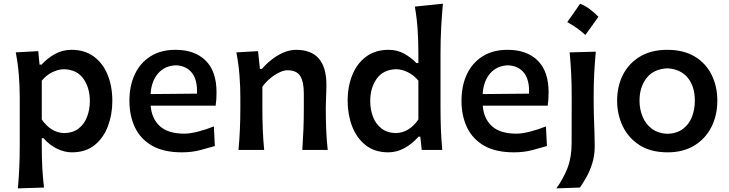

<svg xmlns="http://www.w3.org/2000/svg" viewBox="-20 -827 4022 1059"><path d="M78.6 211.9Q84 153.3 86.4 95.9Q88.9 38.6 88.9 -27.8V-289.1Q88.9 -349.6 84 -412.4Q79.1 -475.1 66.9 -538.1L190.9 -544.9L198.2 -470.7H209.5Q240.2 -504.9 282.2 -528.6Q324.2 -552.2 374.5 -552.2Q447.3 -552.2 497.6 -515.1Q547.9 -478 573.7 -414.3Q599.6 -350.6 599.6 -270.5Q599.6 -195.3 575.2 -130.6Q550.8 -65.9 501.5 -26.4Q452.1 13.2 376.5 13.2Q336.4 13.2 295.4 -6.3Q254.4 -25.9 219.7 -64.9H210.4V-22Q210.4 40 213.1 94.5Q215.8 148.9 222.7 207.5ZM334.5 -92.8Q383.8 -94.2 414.8 -119.1Q445.8 -144 460.7 -183.8Q475.6 -223.6 475.6 -269.5Q475.6 -341.8 440.4 -392.3Q405.3 -442.9 333 -445.3Q301.8 -444.8 269 -429Q236.3 -413.1 210.4 -382.3V-168Q260.7 -95.2 334.5 -92.8Z M982.9 13.2Q882.8 13.2 818.8 -23.4Q754.9 -60.1 724.4 -124.3Q693.8 -188.5 693.8 -271.5Q693.8 -353.5 723.4 -416.7Q752.9 -480 809.8 -516.1Q866.7 -552.2 948.2 -552.2Q1054.2 -552.2 1114.3 -492.9Q1174.3 -433.6 1174.3 -317.4Q1174.3 -295.9 1173.1 -278.6Q1171.9 -261.2 1169.4 -244.1H811Q816.9 -171.9 862.1 -130.9Q907.2 -89.8 997.1 -89.8Q1027.8 -89.8 1073 -101.3Q1118.2 -112.8 1159.7 -129.9L1165 -21.5Q1132.3 -12.2 1085.9 0.5Q1039.6 13.2 982.9 13.2ZM1066.4 -310.5Q1069.8 -384.8 1039.1 -424.6Q1008.3 -464.4 949.7 -466.8Q888.7 -464.4 851.8 -421.9Q814.9 -379.4 810.5 -308.1Z M1295.4 0Q1300.8 -58.6 1303.2 -113.5Q1305.7 -168.5 1305.7 -235.4V-289.1Q1305.7 -349.6 1300.8 -412.4Q1295.9 -475.1 1283.7 -538.1L1403.3 -544.9L1413.6 -447.3H1425.3Q1446.3 -472.7 1476.6 -496.8Q1506.8 -521 1542.2 -536.6Q1577.6 -552.2 1612.8 -552.2Q1780.3 -552.2 1780.3 -359.9Q1780.3 -324.7 1778.6 -293Q1776.9 -261.2 1776.9 -235.4Q1776.9 -168.5 1779.1 -113.5Q1781.2 -58.6 1787.6 0H1647.5Q1651.4 -58.6 1653.6 -112.8Q1655.8 -167 1655.8 -229.5V-312Q1655.8 -375.5 1636 -407.5Q1616.2 -439.5 1564.9 -439.5Q1545.4 -439.5 1520 -427.2Q1494.6 -415 1470 -394.5Q1445.3 -374 1427.2 -348.6V-229.5Q1427.2 -167 1429.4 -112.8Q1431.6 -58.6 1437 0Z M2121.6 13.2Q2046.4 13.2 1996.6 -26.4Q1946.8 -65.9 1922.1 -130.6Q1897.5 -195.3 1897.5 -270.5Q1897.5 -350.6 1923.6 -414.3Q1949.7 -478 2000.2 -515.1Q2050.8 -552.2 2123.5 -552.2Q2170.4 -552.2 2209.5 -530.8Q2248.5 -509.3 2276.9 -479H2287.6V-534.2Q2287.6 -601.1 2283.4 -664.6Q2279.3 -728 2268.1 -790.5L2422.9 -806.6Q2417 -741.7 2413.3 -674.3Q2409.7 -606.9 2409.7 -534.2V-235.4Q2409.7 -168.5 2411.9 -113.5Q2414.1 -58.6 2419.4 0H2306.2L2298.3 -73.2H2288.6Q2210.4 13.2 2121.6 13.2ZM2163.6 -92.8Q2237.3 -95.2 2287.6 -168V-382.3Q2261.7 -413.1 2229 -429Q2196.3 -444.8 2165 -445.3Q2092.8 -442.9 2057.4 -392.3Q2022 -341.8 2022 -269.5Q2022 -223.6 2036.9 -183.8Q2051.8 -144 2083.3 -119.1Q2114.7 -94.2 2163.6 -92.8Z M2814.5 13.2Q2714.4 13.2 2650.4 -23.4Q2586.4 -60.1 2555.9 -124.3Q2525.4 -188.5 2525.4 -271.5Q2525.4 -353.5 2554.9 -416.7Q2584.5 -480 2641.4 -516.1Q2698.2 -552.2 2779.8 -552.2Q2885.7 -552.2 2945.8 -492.9Q3005.9 -433.6 3005.9 -317.4Q3005.9 -295.9 3004.6 -278.6Q3003.4 -261.2 3001 -244.1H2642.6Q2648.4 -171.9 2693.6 -130.9Q2738.8 -89.8 2828.6 -89.8Q2859.4 -89.8 2904.5 -101.3Q2949.7 -112.8 2991.2 -129.9L2996.6 -21.5Q2963.9 -12.2 2917.5 0.5Q2871.1 13.2 2814.5 13.2ZM2897.9 -310.5Q2901.4 -384.8 2870.6 -424.6Q2839.8 -464.4 2781.2 -466.8Q2720.2 -464.4 2683.3 -421.9Q2646.5 -379.4 2642.1 -308.1Z M3179.7 -806.6Q3205.5 -796.4 3230.8 -778.1Q3256 -759.9 3280.7 -734.6Q3263.5 -709.9 3245.5 -684.9Q3227.5 -660 3208.7 -634.2Q3163.6 -675.5 3108.8 -705.1Q3127.1 -730.9 3144.6 -755.8Q3162 -780.8 3179.7 -806.6ZM3048.8 211.9Q3087.9 157.2 3110.4 99.1Q3132.8 41 3132.8 -36.1L3133.3 -289.1Q3133.3 -364.7 3130.4 -422.1Q3127.4 -479.5 3122.1 -538.1L3266.1 -542Q3260.7 -482.4 3257.6 -424.3Q3254.4 -366.2 3254.4 -289.1Q3254.4 -229 3255.9 -182.9Q3257.3 -136.7 3258.8 -98.1Q3260.3 -59.6 3260.3 -21.5Q3260.3 30.3 3246.8 73.5Q3233.4 116.7 3214.4 150.1Q3195.3 183.6 3178.7 207.5Z M3662.6 13.2Q3569.3 13.2 3507.3 -26.6Q3445.3 -66.4 3414.6 -131.3Q3383.8 -196.3 3383.8 -271.5Q3383.8 -352.1 3416.5 -415.5Q3449.2 -479 3511 -515.6Q3572.8 -552.2 3660.2 -552.2Q3750.5 -552.2 3812 -515.1Q3873.5 -478 3905 -414.3Q3936.5 -350.6 3936.5 -271.5Q3936.5 -190.9 3903.8 -126.5Q3871.1 -62 3809.8 -24.4Q3748.5 13.2 3662.6 13.2ZM3662.1 -88.9Q3713.4 -90.8 3746.8 -116Q3780.3 -141.1 3796.4 -182.1Q3812.5 -223.1 3812.5 -271.5Q3812.5 -350.1 3773.4 -397.9Q3734.4 -445.8 3662.1 -450.2Q3585.4 -446.8 3546.4 -396.7Q3507.3 -346.7 3507.3 -271.5Q3507.3 -224.1 3524.4 -183.1Q3541.5 -142.1 3575.9 -116.5Q3610.4 -90.8 3662.1 -88.9Z"/></svg>

Font: Pinar-DS1-FD SemiBold
Style: Regular
Weight: 600
Designer: Amin Abedi
Version: Version 3.000